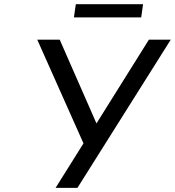

<svg xmlns="http://www.w3.org/2000/svg" viewBox="-20 -911 848 931"><path d="M355.5 0 808.1 -718.8H702.1L447.8 -312.5L269.5 -718.8H160.6L384.8 -215.8L249.5 0ZM664.6 -826.7 673.8 -890.6H347.7L338.4 -826.7Z"/></svg>

Font: Winston
Style: Italic
Weight: 400
Italic angle: -8.13011°
Designer: Vernon Adams, Kim Jin-seong, David Berlow, Cristiano Sobral
Foundry: The Winston Project Authors
Version: Version 3.004